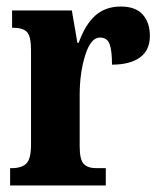

<svg xmlns="http://www.w3.org/2000/svg" viewBox="-20 -568 491 588"><path d="M11 -53H15Q46 -53 60.5 -67Q75 -81 75 -125V-415Q75 -457 62.5 -470Q50 -483 20 -483H17V-536H200L217 -437H221Q241 -493 272 -520.5Q303 -548 350 -548Q395 -548 417 -523.5Q439 -499 439 -458Q439 -414 408.5 -392Q378 -370 323 -370Q323 -414 315.5 -433.5Q308 -453 286 -453Q258 -453 241 -399Q224 -345 224 -277V-120Q224 -79 236.5 -66Q249 -53 275 -53H304V0H11Z"/></svg>

Font: Noto Serif CondExtraBold
Style: Regular
Weight: 800
Width: 3
Designer: Monotype Design Team
Foundry: Monotype Imaging Inc.
Version: Version 1.001